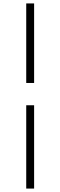

<svg xmlns="http://www.w3.org/2000/svg" viewBox="-20 -830 351 1120"><path d="M133 270H179V-216H133ZM179 -346V-810H133V-346Z"/></svg>

Font: Noto Serif KR Light
Style: Regular
Weight: 300
Designer: Ryoko NISHIZUKA 西塚涼子 (kana & ideographs); Frank Grießhammer (Latin, Greek & Cyrillic); Wenlong ZHANG 张文龙 (bopomofo); San
Foundry: Adobe
Version: Version 2.001;hotconv 1.1.0;makeotfexe 2.6.0